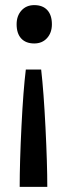

<svg xmlns="http://www.w3.org/2000/svg" viewBox="-20 -561 276 751"><path d="M165 170H57Q57 74 64 -67Q71 -208 81 -289H141Q151 -202 158 -61Q165 80 165 170ZM183 -466Q183 -433 164 -412Q145 -391 114 -391Q81 -391 63 -410.5Q45 -430 45 -466Q45 -499 64 -520Q83 -541 114 -541Q147 -541 165 -521.5Q183 -502 183 -466Z"/></svg>

Font: Easer Grotesk Variable
Style: Regular
Weight: 400
Designer: Boardeaser, Bonnie Shaver-Troup, Thomas Jockin
Foundry: Lexend
Version: Version 1.001;Glyphs 3.1.2 (3151)